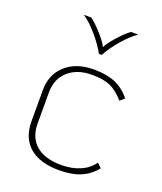

<svg xmlns="http://www.w3.org/2000/svg" viewBox="-133 -786 743 882"><g transform="rotate(20 239.0 -345.0)"><path d="M65 -159V-311Q65 -387 116.5 -433.5Q168 -480 254 -480Q316 -480 358 -462.5Q400 -445 434 -404L412 -385Q378 -424 344 -439Q310 -454 254 -454Q182 -454 138.5 -415Q95 -376 95 -311V-159Q95 -90 138 -53Q181 -16 261 -16Q314 -16 354 -33.5Q394 -51 417 -84L438 -64Q408 -26 365 -8Q322 10 261 10Q166 10 115.5 -33.5Q65 -77 65 -159ZM124 -700H160Q187 -680 218.5 -644Q250 -608 257 -590Q264 -608 295.5 -644Q327 -680 354 -700H390Q357 -678 320.5 -635.5Q284 -593 264 -555H250Q230 -593 193.5 -635.5Q157 -678 124 -700Z"/></g></svg>

Font: KoHo ExtraLight
Style: Regular
Weight: 275
Version: Version 1.000; ttfautohint (v1.6)